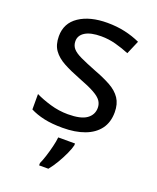

<svg xmlns="http://www.w3.org/2000/svg" viewBox="-142 -630 764 936"><g transform="rotate(20 239.5 -162.5)"><path d="M434 -148Q434 -96 408 -61Q382 -26 334 -8Q286 10 220 10Q164 10 123.5 1Q83 -8 52 -24V-104Q84 -88 129.5 -74.5Q175 -61 222 -61Q289 -61 319 -82.5Q349 -104 349 -140Q349 -160 338 -176Q327 -192 298.5 -208Q270 -224 217 -244Q165 -264 128 -284Q91 -304 71 -332Q51 -360 51 -404Q51 -472 106.5 -509Q162 -546 252 -546Q301 -546 343.5 -536.5Q386 -527 423 -510L393 -440Q359 -454 322 -464Q285 -474 246 -474Q192 -474 163.5 -456.5Q135 -439 135 -409Q135 -387 148 -371.5Q161 -356 191.5 -341.5Q222 -327 273 -307Q324 -288 360 -268Q396 -248 415 -219.5Q434 -191 434 -148ZM304 70Q300 88 287.5 115.5Q275 143 258.5 171Q242 199 224 221H176V209Q184 192 192.5 165.5Q201 139 208 110.5Q215 82 217 61H304Z"/></g></svg>

Font: Noto Sans Gurmukhi
Style: Regular
Weight: 400
Designer: Jelle Bosma - Monotype Design Team
Foundry: Monotype Imaging Inc.
Version: Version 2.003